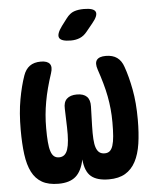

<svg xmlns="http://www.w3.org/2000/svg" viewBox="-55 -831 710 888"><g transform="rotate(-5 300.0 -387.5)"><path d="M449.7 -560Q481.7 -560 501.9 -545.5Q522.1 -531 531.9 -501.7Q548.3 -455.8 560 -394.1Q571.7 -332.4 571.7 -254Q571.7 -191.2 564.4 -142.3Q557 -93.5 539.1 -59.7Q521.2 -25.9 491.1 -7.9Q460.9 10 415 10Q360 10 332.5 -13.2Q305 -36.4 300 -92.4Q289 -38.7 261 -14.4Q233 10 181 10Q134.4 10 104.6 -6.9Q74.8 -23.9 57.9 -57Q41 -90.2 34.5 -139.5Q28 -188.9 28 -254Q28 -332.7 39.2 -394.4Q50.4 -456.1 66.8 -502.7Q76.6 -531 96.4 -545.5Q116.3 -560 148 -560Q178 -560 189.2 -545.6Q200.3 -531.3 190.5 -502Q178.8 -466.8 170.5 -435Q162.1 -403.3 156.8 -373Q151.4 -342.8 148.7 -313.2Q146 -283.6 146 -251Q146 -213.6 148.2 -187.2Q150.3 -160.8 155.8 -143.9Q161.2 -126.9 170.6 -119.2Q179.9 -111.5 194 -111.5Q208.6 -111.5 218.5 -119.6Q228.4 -127.7 233.9 -144.3Q239.4 -160.8 241.4 -185.9Q243.5 -211 242.5 -246L239.8 -332.7Q238.1 -363.7 254 -378.8Q270 -394 301 -394Q332 -394 347.1 -378.8Q362.2 -363.7 361.2 -332.7L358.5 -243Q357.5 -207.2 359.1 -182.2Q360.6 -157.1 366.1 -141.7Q371.6 -126.2 381.2 -118.9Q390.7 -111.5 406 -111.5Q420.1 -111.5 429.3 -119.2Q438.5 -126.9 443.9 -143.9Q449.4 -160.8 451.5 -187.2Q453.7 -213.6 453.7 -251Q453.7 -283.6 450.8 -313.2Q448 -342.8 442.3 -372.7Q436.6 -402.7 427.7 -434.1Q418.9 -465.5 406.9 -500.7Q396.8 -530.7 407.7 -545.3Q418.7 -560 449.7 -560ZM370.9 -679.1Q356 -660.5 337.4 -652.8Q318.8 -645 295.8 -645Q250.5 -645 241.9 -662.3Q233.3 -679.5 260.3 -716L285.2 -748.9Q302.2 -771.3 321.5 -778.1Q340.8 -785 367.6 -785Q413.5 -785 421.4 -767.4Q429.3 -749.9 400.6 -715.5Z"/></g></svg>

Font: Maple Mono
Style: Regular
Weight: 400
Monospace: yes
Designer: subframe7536
Version: Version 7.300